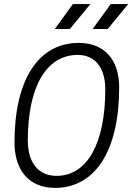

<svg xmlns="http://www.w3.org/2000/svg" viewBox="-20 -914 650 944"><path d="M250.5 9.8C448.7 9.8 565.9 -173.8 565.9 -484.4C565.9 -621.6 492.2 -703.1 367.2 -703.1C168.5 -703.1 51.3 -521.5 51.3 -214.4C51.3 -73.7 125 9.8 250.5 9.8ZM257.8 -49.3C168.9 -49.3 116.7 -114.3 116.7 -223.6C116.7 -487.8 208 -644 362.3 -644C447.3 -644 497.6 -581.1 497.6 -475.1C497.6 -207.5 408.2 -49.3 257.8 -49.3ZM249.5 -771.5H323.7L424.3 -894H338.4ZM435.5 -771.5H509.8L610.4 -894H524.4Z"/></svg>

Font: Cascadia Mono NF Light
Style: Italic
Weight: 300
Italic angle: -10°
Monospace: yes
Designer: Aaron Bell
Foundry: Saja Typeworks
Version: Version 2404.023